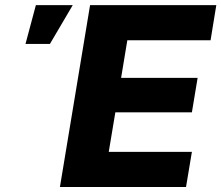

<svg xmlns="http://www.w3.org/2000/svg" viewBox="-20 -748 885 768"><path d="M219.7 0 340.3 -727.5H845.2L822.3 -586.9H489.3L464.4 -436.5H770.5L747.6 -298.8H441.4L415 -140.6H747.6L724.1 0ZM82 -572.3 123.5 -727.5H271L179.7 -572.3Z"/></svg>

Font: Inter ExtraBold
Style: Italic
Weight: 800
Italic angle: -9.3988°
Designer: Rasmus Andersson
Foundry: rsms
Version: Version 4.001;git-66647c0bb